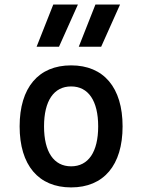

<svg xmlns="http://www.w3.org/2000/svg" viewBox="-20 -815 626 845"><path d="M293 9.8C436.5 9.8 519.5 -87.9 519.5 -258.8C519.5 -429.7 436.5 -527.3 293 -527.3C149.4 -527.3 66.4 -429.7 66.4 -258.8C66.4 -87.9 149.4 9.8 293 9.8ZM293 -83C216.8 -83 173.8 -146.5 173.8 -258.8C173.8 -371.1 216.8 -434.6 293 -434.6C369.1 -434.6 412.1 -371.1 412.1 -258.8C412.1 -146.5 369.1 -83 293 -83ZM141.1 -609.4H239.7L322.8 -794.9H214.4ZM326.7 -609.4H425.3L508.3 -794.9H399.9Z"/></svg>

Font: CaskaydiaCove Nerd Font
Style: Regular
Weight: 400
Designer: Aaron Bell
Foundry: Saja Typeworks
Version: Version 2111.1;Nerd Fonts 2.3.3